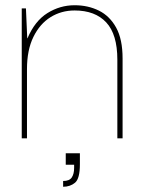

<svg xmlns="http://www.w3.org/2000/svg" viewBox="-20 -528 540 733"><path d="M63 0V-496H79L84 -382H85Q113 -448 161 -478Q209 -508 265 -508Q316 -508 357.5 -487.5Q399 -467 423.5 -422.5Q448 -378 448 -305V0H428V-300Q428 -397 385.5 -442.5Q343 -488 265 -488Q214 -488 173 -462.5Q132 -437 107.5 -387Q83 -337 83 -264V0ZM221 185V163Q245 163 254 149.5Q263 136 263 113V101H231V57H285Q285 69 285 80Q285 91 285 99Q285 154 266.5 169.5Q248 185 221 185Z"/></svg>

Font: DM Sans 28pt Thin
Style: Regular
Weight: 250
Version: Version 4.004;gftools[0.9.30]